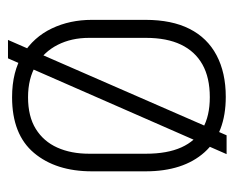

<svg xmlns="http://www.w3.org/2000/svg" viewBox="-72 -482 574 469"><g transform="rotate(90 214.5 -247.0)"><path d="M356 -514H310L77 20H122ZM398 -185V-316Q398 -408 351.5 -460Q305 -512 216 -512Q157 -512 114.5 -489.5Q72 -467 50 -423.5Q28 -380 28 -316V-185Q28 -131 49 -87Q70 -43 112 -16.5Q154 10 217 10Q308 10 353 -43.5Q398 -97 398 -185ZM355 -317V-178Q355 -134 340 -100.5Q325 -67 294.5 -48Q264 -29 217 -29Q171 -29 138.5 -48.5Q106 -68 89 -101.5Q72 -135 72 -178V-317Q72 -368 88.5 -402.5Q105 -437 137 -455Q169 -473 217 -473Q263 -473 293.5 -455.5Q324 -438 339.5 -403.5Q355 -369 355 -317Z"/></g></svg>

Font: Advent Pro Light
Style: Regular
Weight: 300
Version: Version 3.000